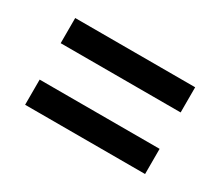

<svg xmlns="http://www.w3.org/2000/svg" viewBox="-70 -611 712 621"><g transform="rotate(30 286.0 -300.0)"><path d="M62 -368.5V-462.5H510V-368.5ZM62 -138.5V-232.5H510V-138.5Z"/></g></svg>

Font: Heraclito Medium
Style: Regular
Weight: 500
Designer: Kostas Bartsokas (font) & Cristiano Sobral (main changes)
Foundry: Kostas Bartsokas (font) & Cristiano Sobral (main changes)
Version: Version 1.00;July 8, 2020;FontCreator 13.0.0.2655 64-bit